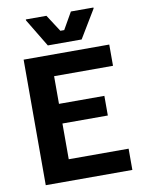

<svg xmlns="http://www.w3.org/2000/svg" viewBox="-93 -914 736 979"><g transform="rotate(-10 275.0 -425.0)"><path d="M372.5 -700 460 -845V-850H343.3L293.3 -762.5H273.3L216.7 -850H110V-845L197.5 -700ZM511.7 0V-110H201.7V-295H436.7V-396.7H201.7V-540H506.7V-650H63.3V0Z"/></g></svg>

Font: Familjen Grotesk
Style: Bold
Weight: 700
Designer: Anders Wikstroem, Jonas Baeckman, Matilda Gysing, Kristian Moeller
Foundry: Familjen STHLM AB
Version: Version 2.000